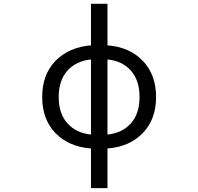

<svg xmlns="http://www.w3.org/2000/svg" viewBox="-20 -772 1040 1011"><path d="M459 -459Q380.9 -451.2 335 -399.9Q289.1 -348.6 289.1 -261.2Q289.1 -173.8 335 -122.6Q380.9 -71.3 459 -63.5ZM545.9 -63.5Q624 -71.3 669.4 -122.6Q714.8 -173.8 714.8 -261.2Q714.8 -348.6 669.4 -399.9Q624 -451.2 545.9 -459ZM545.9 -533.2Q662.1 -524.4 731.9 -451.7Q801.8 -378.9 801.8 -261.2Q801.8 -143.6 731.9 -71.3Q662.1 1 545.9 9.8V218.8H459V9.8Q341.8 1 272 -71.3Q202.1 -143.6 202.1 -261.2Q202.1 -378.9 272 -451.2Q341.8 -523.4 459 -533.2V-752H545.9Z"/></svg>

Font: Gen Shin Gothic Monospace Regular
Style: Regular
Weight: 400
Designer: [Source Han Sans]
Ryoko NISHIZUKA  (kana & ideographs); Paul D. Hunt (Latin, Greek & Cyrillic); Wenlong ZHANG  (bopomofo
Version: Version 1.002.20150607